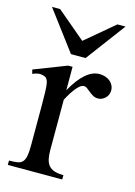

<svg xmlns="http://www.w3.org/2000/svg" viewBox="-106 -734 556 792"><g transform="rotate(15 171.5 -338.5)"><path d="M340.8 -406.2Q340.8 -397.5 337.4 -389.2Q334 -380.9 327.9 -374.8Q321.8 -368.7 313.7 -364.7Q305.7 -360.8 296.4 -360.8Q284.2 -360.8 274.7 -366.2Q265.1 -371.6 257.3 -378.2Q249.5 -384.8 242.2 -390.1Q234.9 -395.5 227.1 -395.5Q214.8 -395.5 197.5 -375.2Q180.2 -355 161.6 -319.3V-104Q161.6 -83 165 -66.9Q168.5 -50.8 177.2 -40Q186 -29.3 201.4 -23.9Q216.8 -18.6 240.7 -18.6V0H8.3V-18.6Q29.3 -18.6 43.2 -20.8Q57.1 -22.9 65.2 -31.2Q73.2 -39.6 76.7 -56.2Q80.1 -72.8 80.1 -101.1V-274.4Q80.1 -309.6 79.3 -330.3Q78.6 -351.1 76.9 -362.8Q75.2 -374.5 72.3 -379.9Q69.3 -385.3 65.4 -389.6Q54.7 -395.5 41.7 -396.5Q28.8 -397.5 8.3 -388.7L3.9 -406.2L142.6 -460H161.6V-359.9Q217.3 -460 277.3 -460Q290.5 -460 302.2 -456.1Q314 -452.1 322.5 -445.1Q331.1 -438 335.9 -428Q340.8 -418 340.8 -406.2ZM204.1 -508.8H141.6L15.6 -676.8H50.3L172.4 -573.7L294.9 -676.8H329.6Z"/></g></svg>

Font: Doulos SIL Eur
Style: Regular
Weight: 400
Designer: Walt Agee, Victor Gaultney, Peter Martin, Debbi Hosken, Becca Hirsbrunner
Foundry: SIL International
Version: Version 5.000